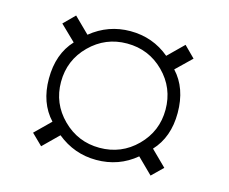

<svg xmlns="http://www.w3.org/2000/svg" viewBox="-80 -695 895 749"><g transform="rotate(15 367.0 -321.0)"><path d="M97 -100 159 -161Q102 -222 102 -320Q102 -420 159 -481L97 -541L141 -585L203 -524Q273 -581 362 -581Q453 -581 521 -524L583 -585L627 -541L565 -481Q622 -420 622 -320Q622 -222 565 -161L627 -100L583 -57L521 -118Q453 -61 362 -61Q273 -61 203 -118L141 -57ZM151 -320Q151 -233 213 -171.5Q275 -110 362 -110Q450 -110 511.5 -171.5Q573 -233 573 -320Q573 -408 511.5 -469.5Q450 -531 362 -531Q275 -531 213 -469.5Q151 -408 151 -320Z"/></g></svg>

Font: Forum
Style: Regular
Weight: 400
Designer: Denis Masharov
Foundry: Denis Masharov
Version: Version 1.000